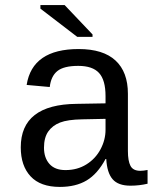

<svg xmlns="http://www.w3.org/2000/svg" viewBox="-20 -733 640 763"><path d="M537.6 -54.2Q550.3 -54.2 566.4 -57.6V-2.9Q533.2 4.9 498.5 4.9Q449.7 4.9 427.5 -20.8Q405.3 -46.4 402.3 -101.1H399.4Q367.7 -42 324.5 -16.1Q281.2 9.8 217.8 9.8Q140.6 9.8 101.6 -32.2Q62.5 -74.2 62.5 -147.5Q62.5 -317.9 284.2 -320.3L399.4 -322.3V-351.1Q399.4 -415 373.5 -443.1Q347.7 -471.2 291 -471.2Q233.4 -471.2 208 -450.7Q182.6 -430.2 177.7 -387.2L85.9 -395.5Q108.4 -538.1 292.5 -538.1Q390.1 -538.1 439.2 -492.4Q488.3 -446.8 488.3 -360.4V-132.8Q488.3 -93.8 498.5 -74Q508.8 -54.2 537.6 -54.2ZM240.2 -57.1Q287.1 -57.1 323.2 -79.6Q359.4 -102.1 379.4 -139.6Q399.4 -177.2 399.4 -217.3V-260.7L306.6 -258.8Q249 -257.8 218.8 -246.1Q188.5 -234.4 171.6 -210.2Q154.8 -186 154.8 -146Q154.8 -106 176.5 -81.5Q198.2 -57.1 240.2 -57.1ZM287.1 -586.4 140.6 -698.7V-712.9H236.8L347.7 -596.2V-586.4Z"/></svg>

Font: Courier New
Style: Regular
Weight: 400
Designer: Steve Matteson
Foundry: Ascender Corporation
Version: Version 2.00.3